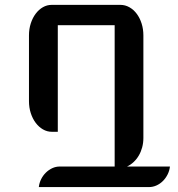

<svg xmlns="http://www.w3.org/2000/svg" viewBox="-20 -760 725 780"><path d="M137.7 0Q139.6 -17.1 147.2 -32.2Q154.8 -47.4 166.5 -58.8Q178.2 -70.3 192.6 -76.9Q207 -83.5 223.1 -83.5H445.8V-657.7H214.8V-224.6H190.4Q171.4 -224.6 154.5 -234.4Q137.7 -244.1 125 -261Q112.3 -277.8 105 -300.5Q97.7 -323.2 97.7 -349.1V-616.2Q97.7 -642.1 105 -664.8Q112.3 -687.5 125 -704.3Q137.7 -721.2 154.3 -730.7Q170.9 -740.2 189.9 -740.2H469.2Q488.3 -740.2 505.4 -730.7Q522.5 -721.2 535.2 -704.3Q547.9 -687.5 555.2 -664.8Q562.5 -642.1 562.5 -616.2V-199.7Q562.5 -179.7 557.6 -161.4Q552.7 -143.1 543.9 -128.2Q535.2 -113.3 522.9 -101.8Q510.7 -90.3 496.1 -83.5H670.4Q668.5 -66.4 660.9 -51.3Q653.3 -36.1 641.8 -24.7Q630.4 -13.2 615.7 -6.6Q601.1 0 585 0H137.7Z"/></svg>

Font: Atomic Age
Style: Regular
Weight: 400
Version: Version 1.007; ttfautohint (v1.4.1) -l 6 -r 46 -G 0 -x 0 -H 